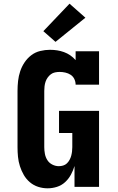

<svg xmlns="http://www.w3.org/2000/svg" viewBox="-20 -1013 640 1041"><path d="M238 8Q212 8 187 0Q162 -8 142 -25Q122 -42 109 -64.5Q96 -87 88 -112Q80 -137 77.5 -163Q75 -189 75 -215V-520Q75 -547 78 -574Q81 -601 89.5 -626.5Q98 -652 113 -674.5Q128 -697 149.5 -713.5Q171 -730 198 -736.5Q225 -743 251 -743Q271 -743 290 -740Q309 -737 327 -730.5Q345 -724 361 -713Q377 -702 390 -687V-735H517V-554H390Q390 -570 383 -584.5Q376 -599 363 -607.5Q350 -616 334.5 -619.5Q319 -623 303 -623Q291 -623 278.5 -620.5Q266 -618 256 -610.5Q246 -603 238.5 -592.5Q231 -582 227 -570Q223 -558 221.5 -545.5Q220 -533 220 -520V-215Q220 -197 223.5 -178.5Q227 -160 237 -144.5Q247 -129 264 -120.5Q281 -112 299 -112Q311 -112 322.5 -115.5Q334 -119 342.5 -127Q351 -135 357 -146Q363 -157 366 -168Q369 -179 370.5 -191Q372 -203 372 -215V-292H300V-412H517V0H384V-113Q377 -89 364.5 -66Q352 -43 333 -25.5Q314 -8 289 0Q264 8 238 8ZM281 -786 215 -844 357 -993 443 -917Z"/></svg>

Font: Iosevka Slab Heavy Extended
Style: Regular
Weight: 900
Width: 7
Monospace: yes
Designer: Belleve Invis
Foundry: Belleve Invis
Version: Version 11.1.0; ttfautohint (v1.8.3)